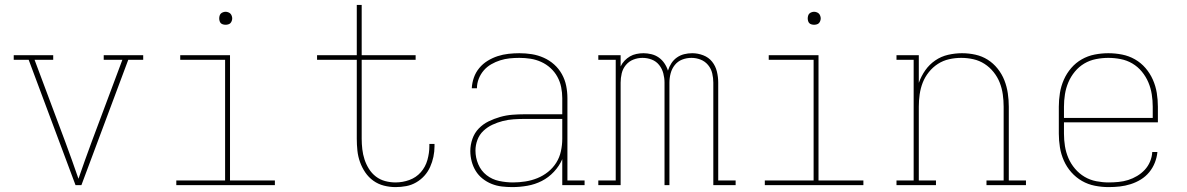

<svg xmlns="http://www.w3.org/2000/svg" viewBox="-20 -755 4840 783"><path d="M288 0 97 -511H36V-530H197V-511H121L246 -177Q260 -139 273.5 -101.5Q287 -64 300 -26Q313 -64 326.5 -101.5Q340 -139 354 -177L479 -511H403V-530H564V-511H503L312 0Z M699 0V-19H898V-511H715V-530H918V-19H1101V0ZM900 -654Q895 -654 889.5 -655.5Q884 -657 880.5 -660.5Q877 -664 875.5 -669.5Q874 -675 874 -680Q874 -685 875.5 -690.5Q877 -696 880.5 -699.5Q884 -703 889.5 -705Q895 -707 900 -707Q905 -707 910.5 -705Q916 -703 919.5 -699.5Q923 -696 925 -690.5Q927 -685 927 -680Q927 -675 925 -669.5Q923 -664 919.5 -660.5Q916 -657 910.5 -655.5Q905 -654 900 -654Z M1593 8Q1569 8 1545.5 2Q1522 -4 1502.5 -18Q1483 -32 1469.5 -52Q1456 -72 1448 -94.5Q1440 -117 1437.5 -141Q1435 -165 1435 -189V-511H1273V-530H1435V-735H1455V-530H1675V-511H1455V-189Q1455 -168 1457.5 -146.5Q1460 -125 1466.5 -105Q1473 -85 1484.5 -66.5Q1496 -48 1513 -35Q1530 -22 1551 -16.5Q1572 -11 1593 -11Q1622 -11 1649.5 -21Q1677 -31 1696 -52.5Q1715 -74 1723 -102.5Q1731 -131 1731 -159Q1731 -162 1731 -164Q1731 -166 1731 -168H1752Q1752 -165 1752 -163Q1752 -161 1752 -158Q1752 -137 1747.5 -115.5Q1743 -94 1734 -74Q1725 -54 1710.5 -38Q1696 -22 1677 -11Q1658 0 1636.5 4Q1615 8 1593 8Z M2069 8Q2048 8 2026.5 5.5Q2005 3 1985 -5Q1965 -13 1948 -26.5Q1931 -40 1920 -58Q1909 -76 1903.5 -97Q1898 -118 1898 -139Q1898 -164 1906.5 -188.5Q1915 -213 1932.5 -231Q1950 -249 1972.5 -260Q1995 -271 2019.5 -278Q2044 -285 2069 -287Q2094 -289 2119 -289H2273V-355Q2273 -377 2268.5 -399.5Q2264 -422 2253 -442Q2242 -462 2225 -477.5Q2208 -493 2187 -502.5Q2166 -512 2143.5 -515.5Q2121 -519 2098 -519Q2078 -519 2058.5 -517Q2039 -515 2020 -509Q2001 -503 1983.5 -493Q1966 -483 1953 -468Q1940 -453 1932.5 -434Q1925 -415 1925 -395H1904Q1905 -417 1912.5 -438.5Q1920 -460 1934.5 -477.5Q1949 -495 1968.5 -507Q1988 -519 2009.5 -526Q2031 -533 2053.5 -535.5Q2076 -538 2098 -538Q2124 -538 2149 -534Q2174 -530 2197.5 -519.5Q2221 -509 2240 -492Q2259 -475 2271.5 -452.5Q2284 -430 2289 -405Q2294 -380 2294 -355V-19H2364V0H2273V-106Q2261 -78 2239 -54.5Q2217 -31 2189.5 -17Q2162 -3 2131 2.5Q2100 8 2069 8ZM2072 -11Q2097 -11 2122.5 -15Q2148 -19 2171.5 -28.5Q2195 -38 2215 -54Q2235 -70 2248.5 -91.5Q2262 -113 2267.5 -138.5Q2273 -164 2273 -189V-270H2119Q2097 -270 2074.5 -268.5Q2052 -267 2030.5 -261.5Q2009 -256 1988.5 -246.5Q1968 -237 1951.5 -221.5Q1935 -206 1927 -184.5Q1919 -163 1919 -141Q1919 -112 1930.5 -85Q1942 -58 1964.5 -40.5Q1987 -23 2015.5 -17Q2044 -11 2072 -11Z M2420 0V-19H2491V-511H2420V-530H2511V-484Q2517 -497 2527 -507.5Q2537 -518 2549 -525Q2561 -532 2575.5 -535Q2590 -538 2604 -538Q2620 -538 2636.5 -534Q2653 -530 2666.5 -520.5Q2680 -511 2689.5 -497Q2699 -483 2704 -467Q2709 -483 2718 -497Q2727 -511 2740.5 -520.5Q2754 -530 2770 -534Q2786 -538 2803 -538Q2826 -538 2848 -529.5Q2870 -521 2884 -503.5Q2898 -486 2903.5 -463.5Q2909 -441 2909 -418V-19H2980V0H2889V-418Q2889 -437 2884.5 -456Q2880 -475 2867.5 -490Q2855 -505 2837 -512Q2819 -519 2800 -519Q2780 -519 2762 -512Q2744 -505 2732 -490Q2720 -475 2715 -456Q2710 -437 2710 -418V0H2690V-418Q2690 -437 2685 -456Q2680 -475 2668 -490Q2656 -505 2638 -512Q2620 -519 2600 -519Q2581 -519 2563 -512Q2545 -505 2532.5 -490Q2520 -475 2515.5 -456Q2511 -437 2511 -418V0Z M3099 0V-19H3298V-511H3115V-530H3318V-19H3501V0ZM3300 -654Q3295 -654 3289.5 -655.5Q3284 -657 3280.5 -660.5Q3277 -664 3275.5 -669.5Q3274 -675 3274 -680Q3274 -685 3275.5 -690.5Q3277 -696 3280.5 -699.5Q3284 -703 3289.5 -705Q3295 -707 3300 -707Q3305 -707 3310.5 -705Q3316 -703 3319.5 -699.5Q3323 -696 3325 -690.5Q3327 -685 3327 -680Q3327 -675 3325 -669.5Q3323 -664 3319.5 -660.5Q3316 -657 3310.5 -655.5Q3305 -654 3300 -654Z M3636 0V-19H3706V-511H3636V-530H3727V-417Q3737 -445 3753.5 -468.5Q3770 -492 3794 -508.5Q3818 -525 3846.5 -531.5Q3875 -538 3903 -538Q3931 -538 3958 -532Q3985 -526 4008 -511.5Q4031 -497 4048.5 -475Q4066 -453 4076 -427.5Q4086 -402 4090 -374.5Q4094 -347 4094 -320V-19H4164V0H4003V-19H4073V-320Q4073 -345 4069.5 -370Q4066 -395 4057 -418Q4048 -441 4032 -461Q4016 -481 3995 -494.5Q3974 -508 3949.5 -513.5Q3925 -519 3900 -519Q3875 -519 3850.5 -513.5Q3826 -508 3805 -494.5Q3784 -481 3768 -461Q3752 -441 3743 -418Q3734 -395 3730.5 -370Q3727 -345 3727 -320V-19H3797V0Z M4501 8Q4473 8 4445 2.5Q4417 -3 4392.5 -17Q4368 -31 4349 -52.5Q4330 -74 4318.5 -100Q4307 -126 4302.5 -154Q4298 -182 4298 -210V-320Q4298 -348 4302.5 -376Q4307 -404 4318.5 -430Q4330 -456 4348.5 -477.5Q4367 -499 4391.5 -513Q4416 -527 4444 -532.5Q4472 -538 4500 -538Q4528 -538 4556 -532.5Q4584 -527 4608.5 -513Q4633 -499 4651.5 -477.5Q4670 -456 4681.5 -430Q4693 -404 4697.5 -376Q4702 -348 4702 -320V-256H4319V-210Q4319 -184 4323 -159Q4327 -134 4337 -110.5Q4347 -87 4364 -67Q4381 -47 4403 -34Q4425 -21 4450.5 -16Q4476 -11 4501 -11Q4521 -11 4541.5 -13Q4562 -15 4581 -21Q4600 -27 4617.5 -37.5Q4635 -48 4648.5 -62.5Q4662 -77 4670 -96Q4678 -115 4679 -135H4700Q4698 -113 4689.5 -91.5Q4681 -70 4666.5 -52.5Q4652 -35 4632.5 -23Q4613 -11 4591 -4Q4569 3 4546.5 5.5Q4524 8 4501 8ZM4319 -274H4681V-320Q4681 -345 4677 -370.5Q4673 -396 4663 -419.5Q4653 -443 4636.5 -463Q4620 -483 4598 -496Q4576 -509 4550.5 -514Q4525 -519 4500 -519Q4475 -519 4449.5 -514Q4424 -509 4402 -496Q4380 -483 4363.5 -463Q4347 -443 4337 -419.5Q4327 -396 4323 -370.5Q4319 -345 4319 -320Z"/></svg>

Font: Iosevka Slab Thin Extended
Style: Regular
Weight: 100
Width: 7
Monospace: yes
Designer: Belleve Invis
Foundry: Belleve Invis
Version: Version 11.1.1; ttfautohint (v1.8.3)